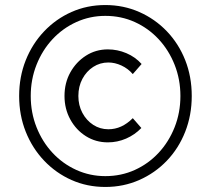

<svg xmlns="http://www.w3.org/2000/svg" viewBox="-20 -731 837 762"><path d="M408 -166Q360 -166 321 -190.5Q282 -215 259 -257Q236 -299 236 -350Q236 -402 259 -443.5Q282 -485 321 -510Q360 -535 408 -535Q446 -535 481.5 -520Q517 -505 542 -477L507 -437Q488 -459 462 -471Q436 -483 410 -483Q377 -483 350 -465.5Q323 -448 307 -418Q291 -388 291 -350Q291 -313 307 -283Q323 -253 350 -235.5Q377 -218 410 -218Q437 -218 461 -229Q485 -240 507 -262L541 -223Q515 -196 480.5 -181Q446 -166 408 -166ZM398 11Q326 11 264 -16.5Q202 -44 155 -93.5Q108 -143 82 -208.5Q56 -274 56 -350Q56 -426 82 -491.5Q108 -557 155 -606.5Q202 -656 264 -683.5Q326 -711 398 -711Q470 -711 532.5 -683.5Q595 -656 642 -607Q689 -558 715 -492.5Q741 -427 741 -350Q741 -274 715 -208Q689 -142 642 -93Q595 -44 532.5 -16.5Q470 11 398 11ZM398 -32Q461 -32 515 -56.5Q569 -81 609.5 -124.5Q650 -168 673 -226Q696 -284 696 -350Q696 -416 673 -474Q650 -532 609.5 -575.5Q569 -619 515 -643.5Q461 -668 398 -668Q337 -668 283 -643.5Q229 -619 188.5 -575.5Q148 -532 125 -474Q102 -416 102 -350Q102 -284 125 -226Q148 -168 188.5 -124.5Q229 -81 283 -56.5Q337 -32 398 -32Z"/></svg>

Font: Red Hat Text
Style: Regular
Weight: 400
Designer: Pentagram, MCKL
Foundry: MCKL
Version: Version 1.030